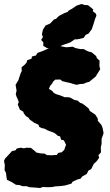

<svg xmlns="http://www.w3.org/2000/svg" viewBox="-45 -922 549 962"><path d="M119 17 101 16 89 11H68L52 5L35 4L15 -9L-10 -21L-12 -31L-15 -56L-22 -69L-21 -96L-25 -116L-20 -127L-4 -144L15 -165L33 -169L39 -178L59 -182L75 -179L88 -182L110 -181L131 -164L137 -158L155 -154L180 -152L189 -145L214 -144L240 -146L247 -156L264 -159L277 -171L281 -184L286 -196L280 -209L275 -219L261 -222L256 -239L246 -241L229 -255L212 -262L193 -269L179 -277L165 -280L152 -286L148 -297L126 -307L117 -314L105 -322L97 -333L85 -340L75 -353L71 -363L55 -372L50 -384L44 -398L49 -411L43 -427L38 -437L34 -450L38 -468L33 -497L39 -507L47 -520L58 -554L64 -566L63 -585L78 -597L89 -610L91 -620L113 -628L115 -639L135 -644L143 -657L168 -666L191 -676L207 -681H214L239 -683L256 -691L287 -685L319 -688L334 -681L358 -676H375L385 -670L398 -664L414 -660L437 -641L440 -631L454 -618L453 -592L457 -575L440 -548L435 -539L402 -512L390 -509L373 -502L356 -501L339 -497L320 -502L308 -506L293 -509L281 -512L268 -515L256 -524L243 -523H232L221 -513L216 -503L207 -493L200 -477L206 -473L217 -466L225 -456L237 -450L254 -445L267 -440L279 -435H295L307 -433L328 -421L344 -418L356 -407L366 -404L379 -395L399 -379L405 -366L432 -348L445 -328V-317L463 -296L469 -281L474 -255L464 -226V-201L460 -184L461 -159L448 -144L452 -132L440 -115L425 -101L412 -75L398 -67L390 -51L366 -37L359 -27L341 -22L318 -11L313 -2L282 7L262 10L231 12L218 15L196 16L169 15L156 20L133 18ZM218 -674 191 -681 172 -692V-710L161 -722L170 -736L165 -750L170 -773L183 -794L206 -804L225 -824L236 -828L250 -842L277 -856L295 -863L299 -869L317 -879L339 -894L363 -902L379 -897L396 -896L422 -875L420 -866L436 -853L438 -843L432 -829L423 -800L415 -776L399 -754L384 -747L374 -732L343 -725H330L306 -709L268 -696L241 -681Z"/></svg>

Font: Winky Rough ExtraBold
Style: Italic
Weight: 800
Italic angle: -8.97852°
Designer: Simon Atzbach
Foundry: typofactur
Version: Version 1.206; ttfautohint (v1.8.4.7-5d5b)